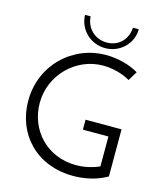

<svg xmlns="http://www.w3.org/2000/svg" viewBox="-132 -1013 948 1118"><g transform="rotate(15 341.5 -454.0)"><path d="M401 -327V-267H555V-87C511 -67 460 -57 416 -57C237 -57 118 -192 118 -353C118 -522 256 -658 419 -658C475 -658 539 -642 583 -615L617 -671C562 -704 488 -722 420 -722C219 -722 50 -564 50 -348C50 -148 193 8 416 8C492 8 563 -11 618 -43V-327ZM403 -759C490 -759 564 -827 564 -916H529C526 -848 478 -793 403 -793C330 -793 277 -848 274 -916H240C243 -827 314 -759 403 -759Z"/></g></svg>

Font: Josefin Sans
Style: Regular
Weight: 400
Designer: Santiago Orozco
Foundry: Typemade
Version: 1.000